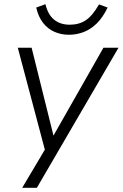

<svg xmlns="http://www.w3.org/2000/svg" viewBox="-20 -717 586 917"><path d="M86 180 203 -17 199 16 65 -489H131L240 -51H225L474 -489H546L156 180ZM309 -551Q272 -551 240 -565Q208 -579 185.5 -608Q163 -637 153 -681L197 -697Q209 -647 238.5 -623Q268 -599 313 -599Q358 -599 390 -620.5Q422 -642 453 -696L494 -681Q471 -633 441.5 -604.5Q412 -576 378.5 -563.5Q345 -551 309 -551Z"/></svg>

Font: Nunito Sans 10pt Light
Style: Italic
Weight: 300
Italic angle: -9°
Designer: Vernon Adams
Foundry: Vernon Adams
Version: Version 3.101;gftools[0.9.27]